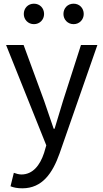

<svg xmlns="http://www.w3.org/2000/svg" viewBox="-20 -787 561 1041"><path d="M101 234C209 234 265 152 303 45L508 -543H419L322 -241C307 -193 291 -138 276 -89H271C254 -138 235 -194 219 -241L108 -543H13L231 1L219 42C197 109 158 159 96 159C82 159 66 154 55 150L37 223C54 230 75 234 101 234ZM164 -656C196 -656 219 -681 219 -711C219 -743 196 -767 164 -767C132 -767 109 -743 109 -711C109 -681 132 -656 164 -656ZM379 -656C411 -656 434 -681 434 -711C434 -743 411 -767 379 -767C347 -767 324 -743 324 -711C324 -681 347 -656 379 -656Z"/></svg>

Font: Noto Sans T Chinese Regular
Style: Regular
Weight: 400
Designer: Ryoko NISHIZUKA (kana & ideographs); Paul D. Hunt (Latin, Greek & Cyrillic); Wenlong ZHANG (bopomofo); Sandoll Communica
Foundry: Adobe Systems Incorporated
Version: Version 1.000;PS 1;hotconv 1.0.78;makeotf.lib2.5.61930